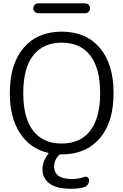

<svg xmlns="http://www.w3.org/2000/svg" viewBox="-20 -956 754 1173"><path d="M40 -387.7Q40 -565.4 124.5 -664.1Q209 -762.7 356.9 -762.7Q504.9 -762.7 589.4 -664.1Q673.8 -565.4 673.8 -387.2Q673.8 -209 589.4 -110.8Q504.9 -12.7 357.4 -12.7H349.6Q342.8 -12.7 337.9 -6.8Q310.5 24.4 310.5 61.5Q310.5 137.7 420.9 137.7Q459 137.7 495.1 125Q505.9 121.1 515.1 127.4Q524.4 133.8 524.4 144.5Q524.4 159.2 516.1 171.4Q507.8 183.6 494.1 187.5Q458 197.3 418.9 197.3Q417 197.3 414.1 197.3Q324.2 197.3 281.7 164.6Q239.3 131.8 239.3 79.1Q239.3 29.3 274.4 -14.6Q279.3 -20.5 272.5 -22.5Q164.1 -47.9 103.5 -140.6Q40 -235.4 40 -387.7ZM213.9 -875Q201.2 -875 192.4 -883.8Q183.6 -892.6 183.6 -905.3Q183.6 -918 192.4 -926.8Q201.2 -935.5 213.9 -935.5H500Q512.7 -935.5 521.5 -926.8Q530.3 -918 530.3 -905.3Q530.3 -892.6 521.5 -883.8Q512.7 -875 500 -875ZM182.6 -157.2Q243.2 -79.1 356.9 -79.1Q470.7 -79.1 531.2 -157.2Q591.8 -235.4 591.8 -387.2Q591.8 -539.1 531.2 -617.2Q470.7 -695.3 356.9 -695.3Q243.2 -695.3 182.6 -617.2Q122.1 -539.1 122.1 -387.2Q122.1 -235.4 182.6 -157.2Z"/></svg>

Font: Gen Jyuu Gothic Normal
Style: Regular
Weight: 300
Designer: [Source Han Sans]
Ryoko NISHIZUKA  (kana & ideographs); Paul D. Hunt (Latin, Greek & Cyrillic); Wenlong ZHANG  (bopomofo
Version: Version 1.002.20150607